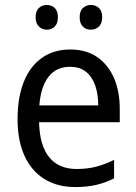

<svg xmlns="http://www.w3.org/2000/svg" viewBox="-20 -746 550 776"><path d="M264 -546Q328 -546 372.5 -515.5Q417 -485 440.5 -431Q464 -377 464 -306V-252H138Q140 -159 178.5 -111Q217 -63 290 -63Q332 -63 367.5 -72Q403 -81 441 -100V-25Q405 -7 368 1.5Q331 10 284 10Q211 10 158.5 -23Q106 -56 78.5 -117.5Q51 -179 51 -264Q51 -353 76.5 -416Q102 -479 150 -512.5Q198 -546 264 -546ZM263 -476Q208 -476 176.5 -436Q145 -396 139 -320H377Q377 -365 365 -400Q353 -435 328 -455.5Q303 -476 263 -476ZM124 -676Q124 -702 137.5 -714Q151 -726 169 -726Q188 -726 201 -714Q214 -702 214 -676Q214 -651 201 -638.5Q188 -626 169 -626Q151 -626 137.5 -638.5Q124 -651 124 -676ZM302 -676Q302 -702 315.5 -714Q329 -726 347 -726Q366 -726 379.5 -714Q393 -702 393 -676Q393 -651 379.5 -638.5Q366 -626 347 -626Q328 -626 315 -638.5Q302 -651 302 -676Z"/></svg>

Font: Noto Sans Devanagari SemiCondensed
Style: Regular
Weight: 400
Width: 4
Designer: Jelle Bosma - Monotype Design Team
Foundry: Monotype Imaging Inc.
Version: Version 2.006